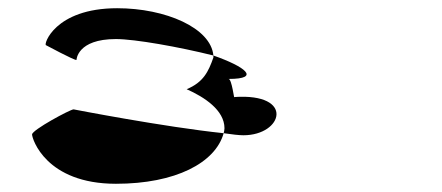

<svg xmlns="http://www.w3.org/2000/svg" viewBox="-20 -566 1074 467"><path d="M58 -239C58 -228 92 -119 262 -119C407 -119 504 -170 524 -242C380 -257 159 -300 159 -300C151 -300 58 -250 58 -239ZM92 -456C92 -456 159 -420 166 -420C166 -420 167 -471 262 -471C308 -471 415 -452 499 -431C493 -498 383 -546 265 -546C112 -546 85 -456 92 -456ZM434 -349C477 -330 526 -298 526 -254C526 -250 525 -246 524 -242C545 -239 561 -237 572 -237C668 -237 698 -340 550 -330C550 -320 544 -374 536 -374C616 -374 576 -404 499 -431V-426C487 -392 475 -366 434 -349Z"/></svg>

Font: Ampere
Style: UltExt
Weight: 400
Version: Version 1